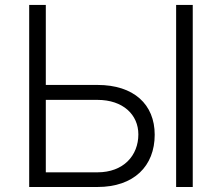

<svg xmlns="http://www.w3.org/2000/svg" viewBox="-20 -747 887 767"><path d="M163 -407.7V-727.3H96.6V0H369.3C515.3 0 598 -83.8 598 -208.8C598 -329.9 514.6 -407.7 369.3 -407.7ZM163 -348H369.3C471.9 -348 532.7 -288.4 532.7 -210.2C532.7 -125.7 473.4 -58.6 369.3 -58.6H163ZM750 -727.3H683.6V0H750Z"/></svg>

Font: Karasuma Gothic
Style: Light
Weight: 300
Designer: Rasmus Andersson / Ryoko Nishizuka
Foundry: rsms
Version: Version 1.00